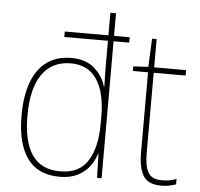

<svg xmlns="http://www.w3.org/2000/svg" viewBox="-54 -816 919 881"><g transform="rotate(5 406.0 -375.0)"><path d="M252 10Q152 10 103 -58Q54 -126 54 -255Q54 -392 107 -465Q160 -538 259 -538Q326 -538 366 -502.5Q406 -467 419 -419H421Q420 -448 419.5 -474.5Q419 -501 419 -527V-631H218V-656H419V-760H445V-656H517V-631H445V0H424L421 -111H419Q410 -79 389 -51.5Q368 -24 334.5 -7Q301 10 252 10ZM253 -15Q340 -15 379.5 -77.5Q419 -140 419 -248V-283Q419 -392 379 -452.5Q339 -513 259 -513Q173 -513 127 -448Q81 -383 81 -255Q81 -137 123 -76Q165 -15 253 -15Z M720 -15Q741 -15 757.5 -18Q774 -21 788 -27V-2Q774 3 758 6.5Q742 10 720 10Q659 10 637 -27Q615 -64 615 -130V-503H545V-524L614 -528L620 -658H641V-528H788V-503H641V-131Q641 -74 657.5 -44.5Q674 -15 720 -15Z"/></g></svg>

Font: Noto Sans Bengali SemiCondensed Thin
Style: Regular
Weight: 100
Width: 4
Designer: Joana Ranito - Universal Thirst; Jelle Bosma - Monotype Design Team
Foundry: Universal Thirst ehf.
Version: Version 3.000; ttfautohint (v1.8.4.7-5d5b)